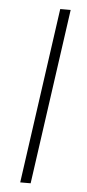

<svg xmlns="http://www.w3.org/2000/svg" viewBox="-51 -721 342 752"><g transform="rotate(5 119.5 -345.0)"><path d="M99 0H58L155 -690H196Z"/></g></svg>

Font: Exo 2.0 Extra Light
Style: Italic
Weight: 250
Italic angle: -8°
Designer: Natanael Gama
Version: Version 1.001;PS 001.001;hotconv 1.0.70;makeotf.lib2.5.58329